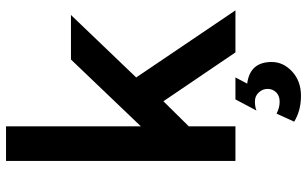

<svg xmlns="http://www.w3.org/2000/svg" viewBox="-206 -576 994 621"><g transform="rotate(-90 290.5 -265.0)"><path d="M193 0H81V-742H193V-306L409 -532H553L351 -321L568 0H432L274 -233L193 -151ZM401 117Q401 155 370 183.5Q339 212 291.5 212Q244 212 208 190L234 133Q253 143 272.5 143Q292 143 303 131.5Q314 120 314 104Q314 88 302.5 75.5Q291 63 273.5 63Q256 63 244 68L280 0H351L331 38Q401 47 401 117Z"/></g></svg>

Font: Myanmar Khyay
Style: Regular
Weight: 400
Designer: Danh Hong
Foundry: Google Inc.
Version: Version 1.10 March 4, 2015